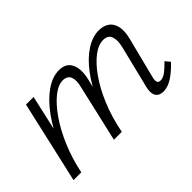

<svg xmlns="http://www.w3.org/2000/svg" viewBox="-63 -662 911 911"><g transform="rotate(-45 393.0 -206.5)"><path d="M635 5Q617 5 605 -3Q593 -11 589.5 -27Q586 -43 592 -69L645 -284Q654 -321 645.5 -346Q637 -371 604 -371Q572 -371 536.5 -344Q501 -317 466.5 -268Q432 -219 403.5 -151Q375 -83 359 0H321Q343 -99 377 -177Q411 -255 451.5 -308.5Q492 -362 536 -390Q580 -418 621 -418Q653 -418 674 -403.5Q695 -389 702 -359Q709 -329 697 -283L646 -82Q641 -64 644 -53Q647 -42 661 -42Q679 -42 697.5 -56Q716 -70 739 -94L759 -70Q726 -35 695 -15Q664 5 635 5ZM35 0 129 -413H180L87 0ZM52 0Q72 -89 104.5 -165Q137 -241 178 -297.5Q219 -354 264.5 -386Q310 -418 355 -418Q402 -418 419 -382Q436 -346 422 -288L351 0H306L372 -287Q382 -325 373 -348Q364 -371 333 -371Q302 -371 266 -342Q230 -313 195 -262.5Q160 -212 131.5 -144.5Q103 -77 87 0Z"/></g></svg>

Font: Ysabeau Infant Light
Style: Italic
Weight: 300
Italic angle: -12°
Designer: Christian Thalmann (Catharsis Fonts)
Version: Version 2.001;gftools[0.9.30]; featfreeze: ss01,ss02,lnum